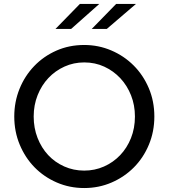

<svg xmlns="http://www.w3.org/2000/svg" viewBox="-20 -938 851 969"><path d="M52 0ZM759 -350Q759 -274 731.5 -208Q704 -142 656 -93.5Q608 -45 543.5 -17Q479 11 405 11Q331 11 266.5 -17Q202 -45 154.5 -93.5Q107 -142 79.5 -208Q52 -274 52 -350Q52 -424 78.5 -489.5Q105 -555 152.5 -604.5Q200 -654 264.5 -682.5Q329 -711 405 -711Q477 -711 541.5 -683.5Q606 -656 654.5 -607.5Q703 -559 731 -493Q759 -427 759 -350ZM661 -350Q661 -407 641.5 -456.5Q622 -506 587.5 -543Q553 -580 506.5 -601.5Q460 -623 405 -623Q352 -623 305.5 -602Q259 -581 224.5 -544.5Q190 -508 170 -458Q150 -408 150 -350Q150 -292 169.5 -242Q189 -192 223 -155.5Q257 -119 304 -98Q351 -77 405 -77Q458 -77 504.5 -97.5Q551 -118 586 -154.5Q621 -191 641 -241Q661 -291 661 -350ZM383 -918H481L339 -792H260ZM566 -918H666L519 -792H443Z"/></svg>

Font: Rosa Sans
Style: Regular
Weight: 400
Designer: Pentagram / MCKL
Foundry: Pentagram / MCKL
Version: Version 1.005;September 16, 2019;FontCreator 11.5.0.2425 64-